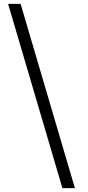

<svg xmlns="http://www.w3.org/2000/svg" viewBox="-20 -800 457 997"><path d="M369 177H304L22 -780H87Z"/></svg>

Font: Merriweather Sans Variable Regular
Style: Italic
Weight: 300
Italic angle: -8°
Designer: Eben Sorkin
Foundry: Eben Sorkin
Version: Version 2.001